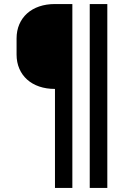

<svg xmlns="http://www.w3.org/2000/svg" viewBox="-20 -750 640 950"><path d="M338 180H252V-310Q209 -310 174 -322Q139 -334 114 -356.5Q89 -379 75.5 -410.5Q62 -442 62 -480V-560Q62 -598 75.5 -629.5Q89 -661 114 -683.5Q139 -706 174 -718Q209 -730 252 -730H338ZM511 180H424V-730H511Z"/></svg>

Font: Maple Mono NL Medium
Style: Regular
Weight: 500
Monospace: yes
Designer: subframe7536
Version: Version 7.000